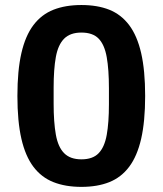

<svg xmlns="http://www.w3.org/2000/svg" viewBox="-20 -718 635 750"><path d="M298 12Q235.7 12 188.9 -6.5Q142 -24.9 110.6 -66.4Q79.2 -108 63.6 -175.8Q48 -243.7 48 -343.2Q48 -442.8 63.6 -510.6Q79.2 -578.5 110.6 -620Q142 -661.5 188.9 -680Q235.7 -698.4 298 -698.4Q360.5 -698.4 406.9 -680Q453.2 -661.5 484.5 -620Q515.8 -578.5 531.4 -510.6Q547 -442.8 547 -343.2Q547 -243.7 531.4 -175.8Q515.8 -108 484.5 -66.4Q453.2 -24.9 406.9 -6.5Q360.5 12 298 12ZM298 -95.6Q342.4 -95.6 365.3 -119.5Q388.3 -143.3 396.9 -191.1Q405.5 -238.9 405.5 -310.7V-372.9Q405.5 -446.4 396.9 -494.8Q388.3 -543.3 365.3 -567.1Q342.4 -590.8 298 -590.8Q254.4 -590.8 230.7 -567.1Q206.9 -543.3 198.2 -495.6Q189.5 -448 189.5 -375.2V-313Q189.5 -240.5 198.2 -191.9Q206.9 -143.3 230.7 -119.5Q254.4 -95.6 298 -95.6Z"/></svg>

Font: Archivo Variable SemiBold
Style: Regular
Weight: 600
Designer: Hector Gatti
Foundry: Omnibus-Type
Version: Version 2.001